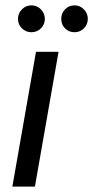

<svg xmlns="http://www.w3.org/2000/svg" viewBox="-20 -695 347 715"><path d="M26 0 114 -502H198L110 0ZM97 -575Q76 -575 61.5 -589.5Q47 -604 47 -625Q47 -645 61.5 -660Q76 -675 97 -675Q118 -675 132.5 -660Q147 -645 147 -625Q147 -604 132.5 -589.5Q118 -575 97 -575ZM258 -575Q236 -575 222 -589.5Q208 -604 208 -625Q208 -645 222 -660Q236 -675 258 -675Q278 -675 292.5 -660Q307 -645 307 -625Q307 -604 292.5 -589.5Q278 -575 258 -575Z"/></svg>

Font: DM Sans 16pt
Style: Italic
Weight: 400
Italic angle: -10°
Version: Version 4.004;gftools[0.9.30]